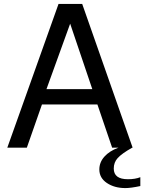

<svg xmlns="http://www.w3.org/2000/svg" viewBox="-20 -749 732 974"><path d="M448.2 -296.9 335.9 -628.9 215.8 -296.9ZM616.2 205.1Q560.5 205.1 522 179.2Q483.9 153.3 483.9 110.8Q483.9 74.7 509.3 45.9Q534.7 17.1 581.1 0H548.8L474.1 -219.2H192.9L116.2 0H17.1L276.9 -729H397L652.8 0H650.9Q597.7 29.8 576.7 53.2Q557.1 74.7 557.1 106Q557.1 160.2 628.9 160.2Q666 160.2 691.9 149.9V194.8Q643.6 205.1 616.2 205.1Z"/></svg>

Font: Miedinger*
Style: Book
Weight: 400
Version: Version 001.000